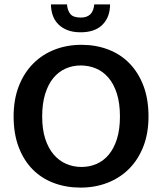

<svg xmlns="http://www.w3.org/2000/svg" viewBox="-20 -844 738 874"><path d="M351 -640Q417 -640 473 -618.5Q529 -597 569.5 -555.5Q610 -514 633 -453.5Q656 -393 656 -314Q656 -237 632.5 -177Q609 -117 567.5 -75.5Q526 -34 469.5 -12Q413 10 347 10Q281 10 225 -11Q169 -32 128.5 -73Q88 -114 65 -174.5Q42 -235 42 -314Q42 -391 65.5 -451.5Q89 -512 130.5 -554Q172 -596 228.5 -618Q285 -640 351 -640ZM172 -314Q172 -255 186 -212Q200 -169 224.5 -140.5Q249 -112 281.5 -98Q314 -84 351 -84Q388 -84 420 -98Q452 -112 475.5 -140.5Q499 -169 512.5 -212Q526 -255 526 -314Q526 -374 512 -418Q498 -462 473.5 -490.5Q449 -519 416.5 -532.5Q384 -546 347 -546Q310 -546 278 -531.5Q246 -517 222.5 -488.5Q199 -460 185.5 -416Q172 -372 172 -314ZM285 -824Q287 -796 300.5 -780Q314 -764 348 -764Q404 -764 409 -824H481Q481 -766 446.5 -731.5Q412 -697 347 -697Q311 -697 285.5 -707.5Q260 -718 243.5 -735.5Q227 -753 219.5 -776Q212 -799 212 -824Z"/></svg>

Font: Mukta Malar SemiBold
Style: Regular
Weight: 600
Designer: Aadarsh Rajan, Girish Dalvi, Yashodeep Gholap
Foundry: Ek Type
Version: Version 2.538;PS 1.000;hotconv 16.6.51;makeotf.lib2.5.65220;